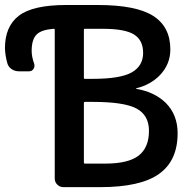

<svg xmlns="http://www.w3.org/2000/svg" viewBox="-140 -774 768 772"><path d="M80.1 -654.3Q80.1 -658.2 75.2 -658.2Q26.4 -654.3 7.8 -635.7Q-12.7 -616.2 -12.7 -569.3Q-12.7 -545.9 -2.9 -518.6Q1 -507.8 -4.9 -497.6Q-10.7 -487.3 -23.4 -487.3H-64.5Q-80.1 -487.3 -93.3 -496.1Q-106.4 -504.9 -110.4 -519.5Q-119.1 -549.8 -120.1 -580.1Q-120.1 -668 -64 -710.9Q-7.8 -753.9 126 -753.9H252.9Q407.2 -753.9 476.1 -710Q544.9 -666 544.9 -575.2Q544.9 -515.6 502.9 -471.7Q464.8 -432.6 407.2 -418.9Q407.2 -418.9 407.2 -418Q407.2 -417 407.2 -417Q481.4 -404.3 526.4 -360.4Q574.2 -312.5 574.2 -238.3Q574.2 -127.9 499.5 -74.7Q424.8 -21.5 262.7 -21.5H115.2Q100.6 -21.5 90.3 -31.7Q80.1 -42 80.1 -56.6ZM197.3 -460.9Q197.3 -457 201.2 -457H233.4Q343.8 -457 389.6 -482.9Q435.5 -508.8 435.5 -561.5Q435.5 -612.3 398.9 -635.3Q362.3 -658.2 273.4 -658.2H201.2Q197.3 -658.2 197.3 -654.3ZM201.2 -364.3Q197.3 -364.3 197.3 -359.4V-121.1Q197.3 -116.2 201.2 -116.2H283.2Q376 -116.2 417.5 -148.4Q459 -180.7 459 -248Q459 -310.5 409.2 -337.4Q359.4 -364.3 233.4 -364.3Z"/></svg>

Font: Gen Jyuu GothicL Medium
Style: Regular
Weight: 500
Designer: [Source Han Sans]
Ryoko NISHIZUKA  (kana & ideographs); Paul D. Hunt (Latin, Greek & Cyrillic); Wenlong ZHANG  (bopomofo
Version: Version 1.002.20150607